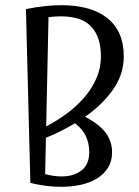

<svg xmlns="http://www.w3.org/2000/svg" viewBox="-20 -705 537 740"><path d="M80 -670Q155 -685 216 -685Q332 -685 394.5 -634.5Q457 -584 457 -488Q457 -418 415.5 -359.5Q374 -301 308 -255Q363 -226 387.5 -193Q412 -160 412 -118Q412 -84 396.5 -59Q381 -34 354.5 -17.5Q328 -1 292.5 7Q257 15 216 15Q158 15 97 0ZM215 -642Q192 -642 167 -639L158 -218Q199 -239 237 -267Q275 -295 304.5 -329Q334 -363 351.5 -403Q369 -443 369 -487Q369 -562 332 -602Q295 -642 215 -642ZM324 -119Q324 -151 311.5 -179Q299 -207 269 -230Q216 -198 157 -174L154 -34Q187 -25 218 -25Q264 -25 294 -48Q324 -71 324 -119Z"/></svg>

Font: Combo
Style: Regular
Weight: 400
Designer: Eduardo Rodriguez Tunni
Foundry: Eduardo Rodriguez Tunni
Version: Version 1.001